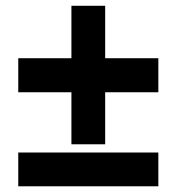

<svg xmlns="http://www.w3.org/2000/svg" viewBox="-20 -652 618 672"><path d="M348.1 -631.8H230V-448.2H43.9V-329.1H230V-147H348.1V-329.1H534.2V-448.2H348.1ZM534.2 0V-118.2H43.9V0Z"/></svg>

Font: Noto Reveo Sans
Style: Regular
Weight: 800
Designer: Monotype Design Team
Foundry: Monotype Imaging Inc.
Version: Version 2.007